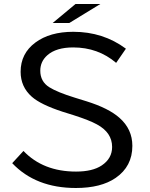

<svg xmlns="http://www.w3.org/2000/svg" viewBox="-20 -899 750 959"><path d="M356.9 -878.9H481L326.2 -784.2H243.2ZM97.2 -145Q195.8 -42 359.9 -42Q442.4 -42 488.3 -72.8Q540 -107.4 540 -165Q540 -236.8 463.9 -277.8Q426.8 -298.3 346.2 -324.2L293 -340.8Q183.1 -376.5 138.7 -416Q83 -465.3 83 -540.5Q83 -631.8 156.7 -686.5Q229 -740.2 346.2 -740.2Q495.1 -740.2 608.9 -655.8L560.1 -585Q469.7 -662.1 345.7 -662.1Q260.3 -662.1 216.3 -623Q181.2 -591.8 181.2 -545.9Q181.2 -491.7 226.1 -463.4Q266.6 -438 354 -411.1L412.1 -393.1Q522.9 -358.4 576.7 -310.5Q641.1 -253.9 641.1 -170.4Q641.1 -67.9 557.6 -10.3Q484.4 40 358.9 40Q158.7 40 41 -84Z"/></svg>

Font: BIZ UDPGothic
Style: Regular
Weight: 400
Designer: TypeBank Co., Ltd.
Foundry: Morisawa Inc.
Version: Version 1.051